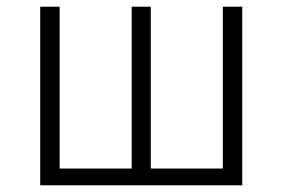

<svg xmlns="http://www.w3.org/2000/svg" viewBox="-20 -553 843 573"><path d="M100 0V-533H158V-50H373V-533H430V-50H645V-533H703V0Z"/></svg>

Font: Noto Sans Korean Light
Style: Regular
Weight: 300
Designer: Ryoko NISHIZUKA  (kana & ideographs); Paul D. Hunt (Latin, Greek & Cyrillic); Wenlong ZHANG  (bopomofo); Sandoll Communi
Foundry: Adobe Systems Incorporated
Version: Version 1.000;PS 1;hotconv 1.0.78;makeotf.lib2.5.61930